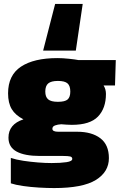

<svg xmlns="http://www.w3.org/2000/svg" viewBox="-20 -779 615 975"><path d="M199 -522 260 -759H400L365 -522ZM255 176Q220 176 177.5 173.5Q135 171 97 165.5Q59 160 35 152V23Q62 32 98.5 37.5Q135 43 173 46Q211 49 242 49Q288 49 317.5 44.5Q347 40 347 28Q347 18 336 15.5Q325 13 302 13H183Q105 13 64 -9.5Q23 -32 23 -80Q23 -148 99 -173Q58 -194 39.5 -225Q21 -256 21 -305Q21 -397 86.5 -440.5Q152 -484 272 -484Q298 -484 331 -480.5Q364 -477 378 -474H568L564 -345H506Q518 -326 518 -302Q518 -229 477.5 -187Q437 -145 345 -145Q333 -145 318 -146Q303 -147 291 -148Q273 -147 259.5 -142Q246 -137 246 -125Q246 -110 276 -110H372Q446 -110 489.5 -77Q533 -44 533 24Q533 94 466.5 135Q400 176 255 176ZM274 -262Q310 -262 323.5 -274Q337 -286 337 -314Q337 -343 323 -355.5Q309 -368 274 -368Q240 -368 225 -355.5Q210 -343 210 -314Q210 -287 224.5 -274.5Q239 -262 274 -262Z"/></svg>

Font: Kanit ExtraBold
Style: Regular
Weight: 800
Designer: Katatrad Team
Foundry: CadsonDemak
Version: Version 2.000; ttfautohint (v1.8.3)